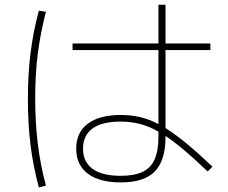

<svg xmlns="http://www.w3.org/2000/svg" viewBox="-20 -778 978 823"><path d="M306.6 -140.6Q306.6 -210.4 356.4 -247.8Q406.2 -285.2 498 -285.2Q541.5 -285.2 580.3 -276.1Q619.1 -267.1 659.2 -246.1V-563.5H291V-591.8H659.2V-757.8H689.5V-591.8H881.8V-563.5H689.5V-229Q731 -203.1 779.8 -162.8Q828.6 -122.6 890.6 -63.5L870.1 -43Q759.8 -148.9 689.5 -195.3V-192.4Q689.5 -89.8 643.6 -43Q597.7 3.9 498 3.9Q406.2 3.9 356.4 -33.7Q306.6 -71.3 306.6 -140.6ZM99.6 -353.5Q99.6 -457.5 110.6 -548.1Q121.6 -638.7 146.5 -732.4L176.8 -727.5Q152.8 -633.8 141.8 -546.6Q130.9 -459.5 130.9 -360.4Q130.9 -254.4 141.6 -164.6Q152.3 -74.7 176.8 17.6L146.5 25.4Q121.6 -67.9 110.6 -158Q99.6 -248 99.6 -353.5ZM497.1 -24.4Q555.7 -24.4 591.1 -41.3Q626.5 -58.1 642.8 -95Q659.2 -131.8 659.2 -193.4V-213.9Q618.2 -236.8 579.3 -246.8Q540.5 -256.8 497.1 -256.8Q417.5 -256.8 376.7 -227.3Q335.9 -197.8 335.9 -140.6Q335.9 -83.5 377 -54Q418 -24.4 497.1 -24.4Z"/></svg>

Font: Pretendard Thin
Style: Regular
Weight: 100
Designer: Base glyphs from Inter by Rasmus Andersson; Hangeul glyphs from Noto Sans CJK(Source Han Sans) by Jang Soo-young and Kan
Foundry: Kil Hyung-jin
Version: Version 1.309